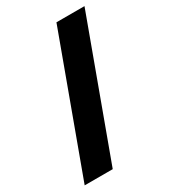

<svg xmlns="http://www.w3.org/2000/svg" viewBox="-180 -804 786 895"><g transform="rotate(-30 213.0 -357.0)"><path d="M157 5H6L272 -719H423Z"/></g></svg>

Font: Noto Sans Cham ExtraBold
Style: Regular
Weight: 800
Version: Version 2.002